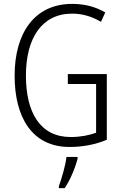

<svg xmlns="http://www.w3.org/2000/svg" viewBox="-20 -837 630 985"><path d="M328 -457V-406H473V-156C437 -143 393 -134 343 -134C186 -134 113 -260 113 -449C113 -642 195 -767 350 -767C400 -767 449 -754 498 -725L520 -773C468 -804 411 -817 350 -817C156 -817 55 -666 55 -449C55 -233 146 -83 337 -83C403 -83 469 -95 528 -120V-457ZM378 -23V-32H321C317 9 295 83 282 118V128H312C341 85 366 24 378 -23Z"/></svg>

Font: Noto Sans Telugu UI Condensed Light
Style: Regular
Weight: 300
Width: 3
Designer: Jelle Bosma - Monotype Design Team
Foundry: Monotype Imaging Inc.
Version: Version 2.005